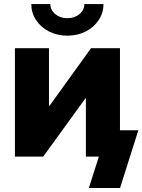

<svg xmlns="http://www.w3.org/2000/svg" viewBox="-20 -779 708 955"><path d="M576.7 0H407.2V-289.6H404.8L194.8 0H54.2V-539.1H223.6V-252.4H226.1L432.6 -539.1H576.7ZM315.4 -601.6Q264.2 -601.6 223.6 -622.6Q183.1 -643.6 159.4 -679.2Q135.7 -714.8 135.7 -758.8H230.5Q230.5 -729 254.9 -708.7Q279.3 -688.5 315.4 -688.5Q351.1 -688.5 375.2 -708.7Q399.4 -729 399.4 -758.8H494.6Q494.6 -714.8 470.9 -679.2Q447.3 -643.6 406.7 -622.6Q366.2 -601.6 315.4 -601.6ZM421.9 156.2 471.7 0H428.7V-130.9H668L577.1 156.2Z"/></svg>

Font: Inter 18pt ExtraBold
Style: Regular
Weight: 800
Designer: Rasmus Andersson
Foundry: rsms
Version: Version 4.001;git-66647c0bb